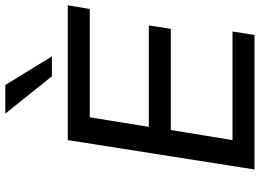

<svg xmlns="http://www.w3.org/2000/svg" viewBox="-148 -833 981 725"><g transform="rotate(-90 342.5 -470.5)"><path d="M65 0 176 -705H685L671 -622H262L226 -399H609L596 -316H214L176 -83H586L573 0ZM417 -765 276 -941H384L492 -765Z"/></g></svg>

Font: Nunito Sans 10pt SemiExpanded Medium
Style: Italic
Weight: 500
Width: 6
Italic angle: -9°
Designer: Vernon Adams
Foundry: Vernon Adams
Version: Version 3.101;gftools[0.9.27]